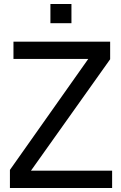

<svg xmlns="http://www.w3.org/2000/svg" viewBox="-20 -934 599 954"><path d="M335 -818.8H230.5V-914.1H335ZM537.1 0H29.3V-89.8L418.5 -641.1H46.9V-727.1H527.3V-639.6L133.8 -85.9H537.1Z"/></svg>

Font: SG Kara Bold
Style: Regular
Weight: 400
Designer: Damoon Khanjanzadeh
Version: Version 1.000